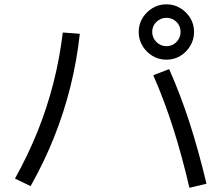

<svg xmlns="http://www.w3.org/2000/svg" viewBox="-20 -862 1040 902"><path d="M870 20.3Q834.3 -132.3 793.3 -260.8Q752.3 -389.3 700 -508.6L774.7 -537.3Q828 -417.3 870.2 -286.8Q912.4 -156.3 950 1ZM50.3 -23Q111.6 -133 156.5 -244.5Q201.3 -356 230.8 -471.7Q260.3 -587.3 275 -709.3L355 -703.3Q341 -576 310.7 -454.7Q280.4 -333.3 234 -217.1Q187.7 -101 123.7 12.4ZM761.7 -581.6Q726.2 -581.6 696.6 -599.3Q667.1 -617 649.4 -646.5Q631.6 -676 631.6 -711.4Q631.6 -748 649.3 -777Q667 -806.1 696.5 -823.9Q726 -841.7 761.4 -841.7Q798 -841.7 827 -823.9Q856.1 -806.2 873.9 -777.3Q891.7 -748.3 891.7 -711.7Q891.7 -676.2 873.9 -646.6Q856.2 -617.1 827.3 -599.4Q798.3 -581.6 761.7 -581.6ZM761.9 -645Q790 -645 809.1 -664.8Q828.3 -684.7 828.3 -711.9Q828.3 -740 809.1 -759.1Q790 -778.3 761.9 -778.3Q734.7 -778.3 714.8 -759.1Q695 -740 695 -711.9Q695 -684.7 714.8 -664.8Q734.7 -645 761.9 -645Z"/></svg>

Font: M PLUS 1 Thin
Style: Regular
Weight: 100
Designer: Coji Morishita
Foundry: UNDERFOREST DESIGN
Version: Version 1.001